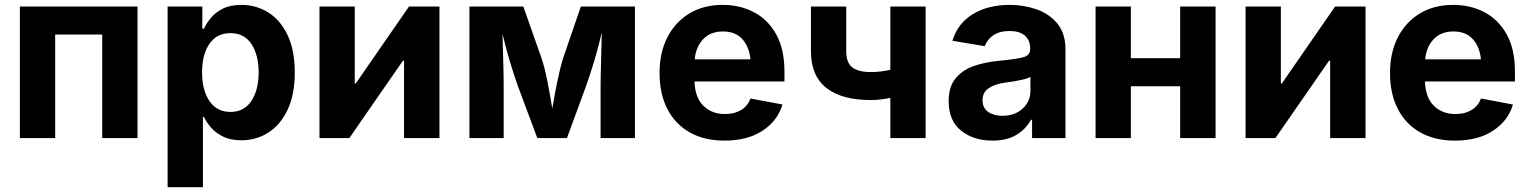

<svg xmlns="http://www.w3.org/2000/svg" viewBox="-20 -573 6346 797"><path d="M550.8 -545.9V0H404.3V-429.7H209V0H62.5V-545.9Z M675.8 204.1V-545.9H819.8V-454.1H826.7Q836.4 -475.6 855.2 -498.5Q874 -521.5 905 -537.1Q936 -552.7 982.4 -552.7Q1043 -552.7 1093.3 -521.5Q1143.6 -490.2 1173.6 -427.7Q1203.6 -365.2 1203.6 -272Q1203.6 -181.2 1174.3 -118.4Q1145 -55.7 1094.7 -23.2Q1044.4 9.3 981.4 9.3Q937 9.3 906.2 -5.9Q875.5 -21 856.2 -43.2Q836.9 -65.4 826.7 -87.4H822.3V204.1ZM936.5 -108.4Q993.7 -108.4 1023.7 -154.3Q1053.7 -200.2 1053.7 -272.5Q1053.7 -344.2 1023.9 -389.9Q994.1 -435.5 936.5 -435.5Q879.9 -435.5 849.4 -391.1Q818.8 -346.7 818.8 -272.5Q818.8 -198.2 849.6 -153.3Q880.4 -108.4 936.5 -108.4Z M1804.2 0H1657.2V-321.3H1652.8L1430.2 0H1306.2V-545.9H1452.6V-226.1H1456.5L1677.7 -545.9H1804.2Z M1928.7 0V-545.9H2152.3L2228 -331.1Q2241.7 -290.5 2252.9 -232.9Q2264.2 -175.3 2272.5 -122.1Q2281.2 -174.8 2293 -232.4Q2304.7 -290 2317.4 -331.1L2391.1 -545.9H2615.7V0H2473.1V-215.3Q2473.1 -254.4 2475.1 -316.4Q2477.1 -378.4 2478 -438.5Q2463.9 -376 2446.3 -318.4Q2428.7 -260.7 2412.6 -215.3L2333.5 0H2210.4L2129.9 -215.3Q2113.8 -260.7 2096.7 -317.1Q2079.6 -373.5 2065.9 -432.6Q2067.4 -375 2069.1 -314.2Q2070.8 -253.4 2070.8 -215.3V0Z M2987.3 10.7Q2903.8 10.7 2843.3 -23.4Q2782.7 -57.6 2750.2 -120.6Q2717.8 -183.6 2717.8 -270Q2717.8 -354.5 2750.2 -418Q2782.7 -481.4 2841.6 -517.1Q2900.4 -552.7 2980 -552.7Q3051.3 -552.7 3109.4 -522.5Q3167.5 -492.2 3201.9 -430.7Q3236.3 -369.1 3236.3 -275.9V-234.9H2862.8Q2865.2 -168 2899.9 -133.8Q2934.6 -99.6 2989.7 -99.6Q3028.3 -99.6 3055.9 -116Q3083.5 -132.3 3095.2 -164.1L3228 -139.2Q3208 -71.3 3145.3 -30.3Q3082.5 10.7 2987.3 10.7ZM2863.8 -326.7H3095.2Q3089.8 -379.9 3061 -411.1Q3032.2 -442.4 2981.4 -442.4Q2928.7 -442.4 2898.4 -409.9Q2868.2 -377.4 2863.8 -326.7Z M3595.2 -157.7Q3473.6 -157.7 3409.9 -208.3Q3346.2 -258.8 3346.2 -360.8V-545.9H3492.7V-360.8Q3492.7 -313 3517.6 -293.5Q3542.5 -273.9 3595.2 -273.9Q3634.3 -273.9 3675.8 -283.2V-545.9H3822.3V0H3675.8V-166.5Q3656.2 -162.6 3635.3 -160.2Q3614.3 -157.7 3595.2 -157.7Z M4099.6 10.7Q4021.5 10.7 3969.7 -30.5Q3918 -71.8 3918 -152.8Q3918 -213.9 3947.3 -248.5Q3976.6 -283.2 4023.4 -299.3Q4070.3 -315.4 4124 -320.3Q4194.3 -327.1 4225.3 -334.7Q4256.3 -342.3 4256.3 -369.1V-371.6Q4256.3 -406.2 4234.1 -425.3Q4211.9 -444.3 4170.9 -444.3Q4128.4 -444.3 4102.5 -426Q4076.7 -407.7 4067.9 -381.3L3933.6 -403.8Q3954.6 -474.6 4017.3 -513.7Q4080.1 -552.7 4171.4 -552.7Q4230 -552.7 4283 -534.2Q4335.9 -515.6 4369.4 -474.9Q4402.8 -434.1 4402.8 -367.7V0H4264.2V-75.7H4259.3Q4239.3 -37.6 4199.7 -13.4Q4160.2 10.7 4099.6 10.7ZM4141.1 -92.3Q4192.4 -92.3 4224.9 -122.1Q4257.3 -151.9 4257.3 -195.3V-254.4Q4248.5 -248 4228.8 -243.4Q4209 -238.8 4187 -235.1Q4165 -231.4 4148.9 -229.5Q4108.4 -223.6 4083.5 -206.5Q4058.6 -189.5 4058.6 -156.7Q4058.6 -125 4081.8 -108.6Q4105 -92.3 4141.1 -92.3Z M4674.3 -545.9V-331.5H4878.9V-545.9H5025.9V0H4878.9V-214.8H4674.3V0H4527.8V-545.9Z M5648.4 0H5501.5V-321.3H5497.1L5274.4 0H5150.4V-545.9H5296.9V-226.1H5300.8L5522 -545.9H5648.4Z M6019.5 10.7Q5936 10.7 5875.5 -23.4Q5814.9 -57.6 5782.5 -120.6Q5750 -183.6 5750 -270Q5750 -354.5 5782.5 -418Q5814.9 -481.4 5873.8 -517.1Q5932.6 -552.7 6012.2 -552.7Q6083.5 -552.7 6141.6 -522.5Q6199.7 -492.2 6234.1 -430.7Q6268.6 -369.1 6268.6 -275.9V-234.9H5895Q5897.5 -168 5932.1 -133.8Q5966.8 -99.6 6022 -99.6Q6060.5 -99.6 6088.1 -116Q6115.7 -132.3 6127.4 -164.1L6260.3 -139.2Q6240.2 -71.3 6177.5 -30.3Q6114.7 10.7 6019.5 10.7ZM5896 -326.7H6127.4Q6122.1 -379.9 6093.3 -411.1Q6064.5 -442.4 6013.7 -442.4Q5960.9 -442.4 5930.7 -409.9Q5900.4 -377.4 5896 -326.7Z"/></svg>

Font: Inter-Bold
Style: Bold
Weight: 700
Designer: Rasmus Andersson
Foundry: rsms
Version: Version 4.000;git-a52131595